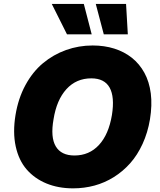

<svg xmlns="http://www.w3.org/2000/svg" viewBox="-20 -975 835 1004"><path d="M764.2 -350.9Q752.5 -281.2 725.5 -222.5Q698.5 -163.7 660.7 -121.3Q622.9 -78.8 575.3 -49Q527.7 -19.2 473.9 -4.6Q420.1 9.9 362.2 9.9Q285.2 9.9 223 -15.6Q160.9 -41.2 119.5 -88.8Q78.1 -136.4 62.1 -209.7Q46.2 -283 61.1 -373.6Q75.3 -460.6 113.1 -530.2Q150.9 -599.8 204.9 -644.7Q258.9 -689.6 325.3 -713.4Q391.7 -737.2 464.5 -737.2Q525.6 -737.2 577.6 -720.9Q629.6 -704.5 669.6 -672.8Q709.5 -641 735.1 -594.3Q760.7 -547.6 768.5 -486.5Q776.3 -425.4 764.2 -350.9ZM565.3 -373.6Q580.3 -468 553.3 -516.7Q526.3 -565.3 457.4 -565.3Q378.9 -565.3 327.4 -508.9Q275.9 -452.4 259.9 -350.9Q243.3 -257.1 271.7 -209.5Q300.1 -161.9 369.3 -161.9Q446.7 -161.9 497.5 -217Q548.3 -272 565.3 -373.6ZM459.5 -795.5H330.3L250.7 -954.5H418.3ZM648.4 -795.5H522.7L480.8 -954.5H639.2Z"/></svg>

Font: Karasuma Gothic
Style: Italic
Weight: 900
Italic angle: -9.39999°
Designer: Rasmus Andersson / Ryoko Nishizuka
Foundry: Genbu
Version: Version 1.00